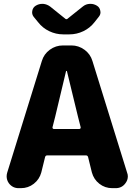

<svg xmlns="http://www.w3.org/2000/svg" viewBox="-20 -981 699 1001"><path d="M472.7 -865.2Q449.2 -835 414.6 -818.4Q379.9 -801.8 341.8 -801.8H309.6Q271.5 -801.8 236.8 -818.4Q202.1 -835 178.7 -865.2L156.2 -892.6Q147.5 -903.3 147.5 -917Q147.5 -920.9 148.4 -924.8Q151.4 -942.4 167 -951.7Q182.6 -960.9 200.2 -960.9Q203.1 -960.9 205.1 -960.9Q225.6 -959 242.2 -946.3L322.3 -881.8Q324.2 -880.9 326.2 -880.9Q328.1 -880.9 330.1 -881.8L412.1 -947.3Q427.7 -960 448.2 -960.9Q450.2 -960.9 452.1 -960.9Q469.7 -960.9 485.4 -951.2Q500 -942.4 502.9 -924.8Q503.9 -920.9 503.9 -917Q503.9 -904.3 495.1 -893.6ZM253.9 -318.4Q252.9 -314.5 254.9 -311.5Q256.8 -308.6 260.7 -308.6H393.6Q397.5 -308.6 399.4 -311.5Q401.4 -314.5 400.4 -318.4L386.7 -372.1Q377 -411.1 357.4 -492.7Q337.9 -574.2 329.1 -609.4Q328.1 -611.3 326.2 -611.3Q324.2 -611.3 324.2 -609.4Q285.2 -443.4 267.6 -372.1ZM565.4 0Q527.3 0 498 -22.9Q468.8 -45.9 459 -82L439.5 -161.1Q437.5 -170.9 427.7 -170.9H226.6Q216.8 -170.9 214.8 -161.1L195.3 -82Q185.5 -45.9 156.2 -22.9Q127 0 88.9 0H77.1Q45.9 0 26.4 -25.4Q14.6 -42 14.6 -61.5Q14.6 -71.3 17.6 -81.1L198.2 -663.1Q209 -699.2 239.7 -721.7Q270.5 -744.1 308.6 -744.1H352.5Q389.6 -744.1 420.4 -721.7Q451.2 -699.2 461.9 -663.1L642.6 -81.1Q646.5 -71.3 646.5 -61.5Q646.5 -42 633.8 -25.4Q615.2 0 583 0Z"/></svg>

Font: Gen Jyuu GothicX Heavy
Style: Bold
Weight: 900
Designer: [Source Han Sans]
Ryoko NISHIZUKA  (kana & ideographs); Paul D. Hunt (Latin, Greek & Cyrillic); Wenlong ZHANG  (bopomofo
Version: Version 1.002.20150607